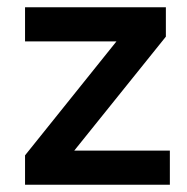

<svg xmlns="http://www.w3.org/2000/svg" viewBox="-20 -509 514 529"><path d="M49 0V-81L325 -425V-395H49V-489H437V-408L158 -61V-94H448V0Z"/></svg>

Font: NunitoSans3
Style: Bold
Weight: 700
Designer: Vernon Adams
Foundry: Vernon Adams
Version: Version 3.101;gftools[0.9.27]